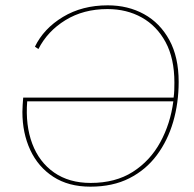

<svg xmlns="http://www.w3.org/2000/svg" viewBox="-20 -690 728 720"><path d="M319 10Q237 10 180 -27Q123 -64 93.5 -127.5Q64 -191 64 -270Q64 -283 65 -297Q66 -311 67 -324H631Q633 -338 633.5 -352Q634 -366 634 -380Q634 -471 601 -532Q568 -593 511.5 -624.5Q455 -656 383 -656Q293 -656 225.5 -614.5Q158 -573 124 -506L111 -515Q144 -583 216 -626.5Q288 -670 384 -670Q460 -670 520 -637Q580 -604 615 -540Q650 -476 650 -383Q650 -304 629.5 -233.5Q609 -163 568 -108Q527 -53 465 -21.5Q403 10 319 10ZM320 -4Q413 -4 478 -45.5Q543 -87 581 -156.5Q619 -226 630 -310H82Q75 -220 101 -151Q127 -82 183 -43Q239 -4 320 -4Z"/></svg>

Font: Work Sans Thin
Style: Italic
Weight: 250
Italic angle: -13°
Designer: Wei Huang
Foundry: Wei Huang
Version: Version 2.012